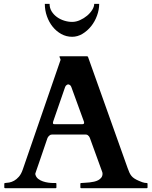

<svg xmlns="http://www.w3.org/2000/svg" viewBox="-20 -982 792 1002"><path d="M2.4 -22.9Q2.4 -26.9 6.3 -26.9Q15.6 -27.3 28.1 -29.5Q40.5 -31.7 53.5 -38.8Q66.4 -45.9 78.6 -59.8Q90.8 -73.7 99.1 -98.1L295.4 -667.5Q295.4 -667 295.7 -668Q295.9 -668.9 295.9 -669.9Q295.9 -673.3 293.2 -678.5Q290.5 -683.6 290.5 -686Q290.5 -688.5 292.5 -688.5H434.1Q435.1 -688 436.8 -687.5Q438.5 -687 439.5 -684.6L646 -105Q650.9 -91.3 655.3 -81.5Q659.7 -71.8 665.8 -64.2Q671.9 -56.6 681.2 -50.5Q690.4 -44.4 705.1 -38.1Q711.9 -34.7 723.6 -30.8Q735.4 -26.9 746.1 -26.9Q748.5 -26.9 749.3 -25.4Q750 -23.9 750 -22.5V-3.9Q750 -2.9 749.3 -1.5Q748.5 0 746.1 0H403.3Q400.9 0 400.1 -1.5Q399.4 -2.9 399.4 -3.9V-22.9Q399.4 -23.9 400.1 -25.4Q400.9 -26.9 403.3 -26.9Q405.3 -26.9 407.2 -27.1Q409.2 -27.3 410.2 -27.3Q415.5 -27.8 425.5 -28.3Q435.5 -28.8 447.3 -30Q459 -31.2 470.9 -33.9Q482.9 -36.6 492.7 -41.7Q502.4 -46.9 508.8 -55.2Q515.1 -63.5 515.1 -75.7Q515.1 -78.6 514.2 -82.5L450.2 -258.8Q449.7 -259.8 448.5 -263.2Q447.3 -266.6 444.6 -270.3Q441.9 -273.9 437.7 -276.9Q433.6 -279.8 427.7 -279.8H251.5Q245.1 -279.8 240.7 -276.9Q236.3 -273.9 233.4 -270.5Q230.5 -267.1 228.8 -263.7Q227.1 -260.3 227.1 -259.8Q211.4 -213.9 200.7 -182.4Q189.9 -150.9 182.9 -130.4Q175.8 -109.9 171.9 -98.6Q168 -87.4 166.3 -82.3Q164.6 -77.1 164.3 -75.9Q164.1 -74.7 164.1 -74.7Q164.1 -73.2 164.6 -71.5Q165 -69.8 165.5 -68.4Q169.4 -56.2 179.9 -48.1Q190.4 -40 204.1 -35.4Q217.8 -30.8 232.2 -28.8Q246.6 -26.9 257.8 -26.9H270.5Q272.9 -26.9 273.7 -25.4Q274.4 -23.9 274.4 -22.9V-3.9Q274.4 -2.9 273.7 -1.5Q272.9 0 270.5 0H6.3Q2.4 0 2.4 -3.9ZM258.3 -350.1Q257.3 -347.7 256.8 -345.2Q256.3 -342.8 256.3 -340.3Q256.3 -337.4 257.8 -335.7Q259.3 -334 263.7 -334H410.2Q415.5 -334 417.2 -336.2Q418.9 -338.4 418.9 -341.3Q418.9 -343.8 418.5 -345.7Q418 -347.7 417 -350.1L352.1 -528.3Q349.6 -535.2 344.7 -538.3Q339.8 -541.5 335.9 -541.5Q332 -541.5 327.1 -537.8Q322.3 -534.2 319.8 -527.8ZM356.4 -790Q326.2 -790 300 -804.4Q273.9 -818.8 254.9 -842.5Q235.8 -866.2 224.9 -897.2Q213.9 -928.2 213.9 -961.9H238.8Q238.8 -939.9 249.5 -922.6Q260.3 -905.3 277.1 -893.1Q293.9 -880.9 314.9 -874.3Q335.9 -867.7 356.4 -867.7Q377 -867.7 397.5 -877Q418 -886.2 434.6 -900.1Q451.2 -914.1 461.4 -930.7Q471.7 -947.3 471.7 -961.9H497.6Q497.6 -931.2 486.3 -900.4Q475.1 -869.6 455.6 -845.2Q436 -820.8 410.4 -805.4Q384.8 -790 356.4 -790Z"/></svg>

Font: Cardo
Style: Bold
Weight: 700
Designer: David J. Perry
Foundry: David J. Perry
Version: Version 1.0011